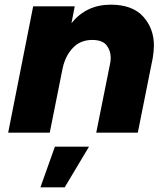

<svg xmlns="http://www.w3.org/2000/svg" viewBox="-20 -568 717 822"><path d="M570 0H392L451 -294Q454 -307 454 -320Q454 -352 436 -374.5Q418 -397 375 -397Q324 -397 291.8 -362.8Q259.5 -328.5 248 -275L193 0H15L122 -541H300L286 -469Q350 -548 454 -548Q547 -548 593 -497Q639 -446 639 -373Q639 -352 634 -320ZM257 234H153L215 60H361Z"/></svg>

Font: Argentum Sans
Style: Bold Italic
Weight: 700
Italic angle: -11°
Designer: Julieta Ulanovsky (font), Cristiano Sobral (main changes and remaster)
Foundry: Julieta Ulanovsky (font), Cristiano Sobral (main changes and remaster)
Version: Version 2.007;June 15, 2022;FontCreator 14.0.0.2814 64-bit; 